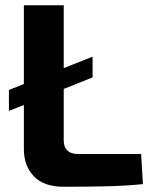

<svg xmlns="http://www.w3.org/2000/svg" viewBox="-20 -710 579 732"><path d="M333 -494V-415L14 -287V-367ZM223 -690V-174Q223 -149 237 -136Q251 -123 277 -123H518L525 -8Q454 -1 376.5 0.5Q299 2 223 2Q147 2 109 -38Q71 -78 71 -141V-690Z"/></svg>

Font: Exo 2
Style: Bold
Weight: 700
Designer: Natanael Gama
Foundry: Natanael Gama
Version: Version 2.010